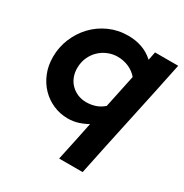

<svg xmlns="http://www.w3.org/2000/svg" viewBox="-170 -661 963 1005"><g transform="rotate(30 311.5 -158.0)"><path d="M259 7Q213 7 171.5 -11Q130 -29 99 -61Q68 -93 50 -137Q32 -181 32 -234Q32 -293 54 -346Q76 -399 114.5 -439.5Q153 -480 205.5 -503.5Q258 -527 319 -527Q364 -527 402.5 -513.5Q441 -500 473 -471Q475 -483 478 -495.5Q481 -508 483 -521H623Q585 -337 545.5 -155Q506 27 468 211H326Q339 151 351.5 92Q364 33 376 -26Q347 -10 319 -1.5Q291 7 259 7ZM171 -246Q171 -218 180.5 -194Q190 -170 207.5 -152.5Q225 -135 248.5 -125Q272 -115 300 -115Q329 -115 355 -123.5Q381 -132 404 -152Q415 -202 425 -251.5Q435 -301 446 -351Q424 -377 392.5 -390.5Q361 -404 326 -404Q296 -404 268 -392.5Q240 -381 218.5 -360.5Q197 -340 184 -311Q171 -282 171 -246Z"/></g></svg>

Font: Rosa Sans
Style: Bold Italic
Weight: 700
Italic angle: -12°
Designer: Pentagram / MCKL
Foundry: Pentagram / MCKL
Version: Version 1.005;September 16, 2019;FontCreator 11.5.0.2425 64-